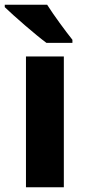

<svg xmlns="http://www.w3.org/2000/svg" viewBox="-42 -852 355 806"><path d="M156 -832H-22V-822C15 -786 108 -705 153 -672H262V-685C234 -720 183 -789 156 -832ZM226 -66V-615H67V-66Z"/></svg>

Font: Noto Sans Malayalam UI SemiCondensed ExtraBold
Style: Regular
Weight: 800
Width: 4
Designer: Jelle Bosma - Monotype Design Team
Foundry: Monotype Imaging Inc.
Version: Version 2.104